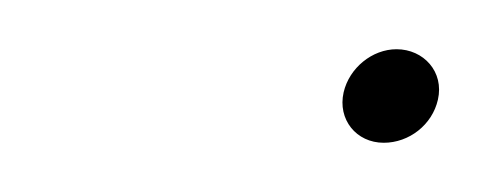

<svg xmlns="http://www.w3.org/2000/svg" viewBox="-20 -339 198 78"><path d="M119.6 -301.5C117.1 -290.5 124.7 -281 135.9 -281C146.2 -281 155.6 -288.3 157.9 -298.5C160.5 -309.8 152.1 -319 141.1 -319C131.2 -319 121.9 -311.4 119.6 -301.5Z"/></svg>

Font: HoneyBee
Style: LitIt
Weight: 300
Foundry: Cannot Into Space Fonts
Version: Version 0.89